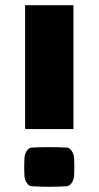

<svg xmlns="http://www.w3.org/2000/svg" viewBox="-20 -707 381 740"><path d="M263.2 -209.5H76.7V-687H263.2ZM265.6 -98.1Q267.6 -63.5 265.6 -29.3Q264.6 -13.7 256.3 -2Q248 9.8 238.3 10.7Q169.9 15.1 101.1 10.7Q91.3 9.8 83.3 -2Q75.2 -13.7 74.2 -29.3Q72.3 -63.5 74.2 -98.1Q75.2 -113.8 83.3 -125.5Q91.3 -137.2 101.1 -138.2Q169.4 -141.6 238.3 -138.2Q248 -137.2 256.3 -125.5Q264.6 -113.8 265.6 -98.1Z"/></svg>

Font: Wadik
Style: Bold
Weight: 700
Designer: Sasha Pavljenko
Version: Version 1.001;Fontself Maker 3.5.4